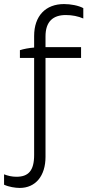

<svg xmlns="http://www.w3.org/2000/svg" viewBox="-45 -727 449 945"><path d="M52 198C130 198 179 139 179 45V-442H354V-495H179V-548C179 -620 215 -653 279 -653C310 -653 340 -647 365 -636V-687C341 -700 303 -707 270 -707C180 -707 123 -649 123 -550V-493C98 -491 71 -486 53 -480V-442H123V36C123 114 94 143 36 143C13 143 -7 138 -25 131V182C-2 193 31 198 52 198Z"/></svg>

Font: Fixel Display Light
Style: Regular
Weight: 300
Designer: AlfaBravo + MacPaw
Foundry: Kyrylo Tkachov, Marchela Mozhyna, Serhii Makarenko, Maria Weinstein, Zakhar Kryvoshyya
Version: Version 1.211